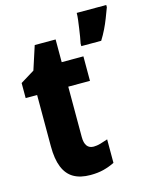

<svg xmlns="http://www.w3.org/2000/svg" viewBox="-116 -836 734 923"><g transform="rotate(-15 251.5 -375.0)"><path d="M503 -749Q494 -725 484 -699Q474 -673 462 -648.5Q450 -624 435 -600H336V-613Q339 -626 342 -645Q345 -664 348 -684.5Q351 -705 353.5 -725Q356 -745 356 -760H503ZM269 -118Q285 -118 302.5 -123Q320 -128 340 -135V-18Q314 -5 285 2.5Q256 10 219 10Q169 10 136 -9Q103 -28 86.5 -68.5Q70 -109 70 -173V-428H13V-503L83 -546L121 -663H225V-550H333V-428H225V-177Q225 -148 236 -133Q247 -118 269 -118Z"/></g></svg>

Font: Noto Sans Display Condensed ExtraBold
Style: Regular
Weight: 800
Width: 3
Designer: Monotype Design Team
Foundry: Monotype Imaging Inc.
Version: Version 2.003